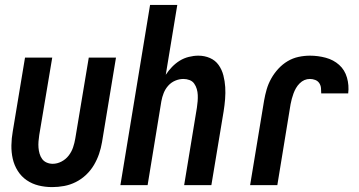

<svg xmlns="http://www.w3.org/2000/svg" viewBox="-20 -755 1465 783"><path d="M193 8Q164 8 137.5 1.5Q111 -5 89 -20Q67 -35 52.5 -58Q38 -81 32 -107.5Q26 -134 26.5 -162.5Q27 -191 32 -219L82 -520H193L140 -204Q138 -191 137 -178Q136 -165 137 -152.5Q138 -140 141.5 -128Q145 -116 152 -106.5Q159 -97 170.5 -92Q182 -87 195 -87Q213 -87 230.5 -96Q248 -105 260 -120.5Q272 -136 278 -154Q284 -172 287 -190L342 -520H453L396 -175Q392 -151 384 -127.5Q376 -104 363 -82Q350 -60 331 -42Q312 -24 289 -12.5Q266 -1 241.5 3.5Q217 8 193 8Z M471 0 592 -735H703L656 -450Q667 -467 681.5 -482Q696 -497 713 -507.5Q730 -518 750 -523Q770 -528 789 -528Q814 -528 836 -518.5Q858 -509 871.5 -490Q885 -471 891 -447.5Q897 -424 898.5 -400Q900 -376 898 -351Q896 -326 892 -301L842 0H731L783 -316Q785 -329 786 -342Q787 -355 786.5 -367.5Q786 -380 782.5 -392Q779 -404 772 -414Q765 -424 753 -428.5Q741 -433 728 -433Q711 -433 694.5 -426Q678 -419 666 -405.5Q654 -392 647.5 -375.5Q641 -359 638 -342L582 0Z M1000 0 1057 -345Q1061 -368 1067.5 -390.5Q1074 -413 1086 -434.5Q1098 -456 1115 -474.5Q1132 -493 1153 -505.5Q1174 -518 1197.5 -523Q1221 -528 1244 -528Q1277 -528 1308.5 -519.5Q1340 -511 1363 -490.5Q1386 -470 1395 -438.5Q1404 -407 1400 -374H1290Q1290 -385 1289 -396Q1288 -407 1282 -416Q1276 -425 1265.5 -429Q1255 -433 1244 -433Q1232 -433 1221.5 -428.5Q1211 -424 1202 -415Q1193 -406 1187 -395.5Q1181 -385 1177 -374Q1173 -363 1170 -352Q1167 -341 1165 -330L1111 0Z"/></svg>

Font: Iosevka QP
Style: Bold Italic
Weight: 700
Italic angle: -9°
Designer: Belleve Invis
Foundry: Belleve Invis
Version: Version 20.0.0; ttfautohint (v1.8.4)